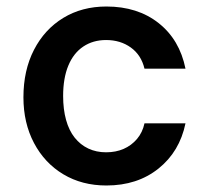

<svg xmlns="http://www.w3.org/2000/svg" viewBox="-20 -558 642 590"><path d="M307 12Q232 12 174.5 -22.5Q117 -57 84.5 -118.5Q52 -180 52 -259Q52 -342 84.5 -405Q117 -468 174.5 -503Q232 -538 307 -538Q403 -538 467.5 -487Q532 -436 550 -347H424Q414 -389 382 -412Q350 -435 306 -435Q266 -435 236 -415Q206 -395 190 -356.5Q174 -318 174 -263Q174 -222 183 -189.5Q192 -157 209.5 -135Q227 -113 251.5 -101.5Q276 -90 306 -90Q336 -90 360 -100.5Q384 -111 401 -131Q418 -151 424 -179H550Q532 -92 467 -40Q402 12 307 12Z"/></svg>

Font: DM Sans 9pt SemiBold
Style: Regular
Weight: 600
Version: Version 4.004;gftools[0.9.30]